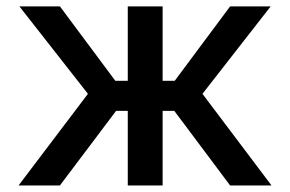

<svg xmlns="http://www.w3.org/2000/svg" viewBox="-20 -565 884 585"><path d="M247.9 -279.1 39.1 -545.5H162.6L331.3 -318.9H369.3V-545.5H475.5V-318.9H512.4L681.1 -545.5H804.7L596.9 -279.1L807.2 0H681.1L511 -227.3H475.5V0H369.3V-227.3H333.8L162.6 0H36.6Z"/></svg>

Font: Inter P Medium
Style: Regular
Weight: 500
Designer: Rasmus Andersson
Foundry: rsms
Version: Version 3.018;git-588b23468